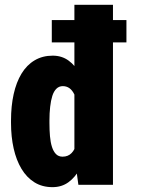

<svg xmlns="http://www.w3.org/2000/svg" viewBox="-20 -770 617 800"><path d="M290 -121.1V-750H450.7V0H306.6ZM25.9 -257.8V-268.1Q25.9 -328.1 36.9 -377.7Q47.9 -427.2 69.6 -463.1Q91.3 -499 124.3 -518.6Q157.2 -538.1 199.7 -538.1Q237.8 -538.1 266.1 -517.3Q294.4 -496.6 314.2 -459.5Q334 -422.4 346.4 -372.8Q358.9 -323.2 365.2 -266.1V-253.9Q358.4 -200.2 345.9 -152.6Q333.5 -105 313.7 -68.4Q293.9 -31.7 265.6 -11Q237.3 9.8 198.7 9.8Q155.8 9.8 123.5 -10.3Q91.3 -30.3 69.6 -66.4Q47.9 -102.5 36.9 -151.4Q25.9 -200.2 25.9 -257.8ZM186 -268.1V-257.8Q186 -228 188.2 -202.6Q190.4 -177.2 196.5 -158Q202.6 -138.7 213.4 -127.9Q224.1 -117.2 240.7 -117.2Q263.7 -117.2 278.3 -132.3Q293 -147.5 299.3 -175.3Q305.7 -203.1 302.7 -240.7V-279.3Q304.7 -311.5 301 -336.2Q297.4 -360.8 289.3 -377.4Q281.2 -394 269.3 -402.6Q257.3 -411.1 241.7 -411.1Q226.1 -411.1 215.1 -400.4Q204.1 -389.6 198 -370.4Q191.9 -351.1 189 -325Q186 -298.8 186 -268.1ZM506.8 -686.5V-593.3H195.8V-686.5Z"/></svg>

Font: Roboto Condensed Black
Style: Regular
Weight: 900
Designer: Christian Robertson
Foundry: Google
Version: Version 3.008; 2023